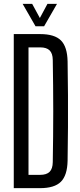

<svg xmlns="http://www.w3.org/2000/svg" viewBox="-20 -977 418 997"><path d="M51.5 0V-800H188.5Q263.5 -800 296.5 -767Q329.5 -734 331 -658Q332.5 -566 333 -483Q333.5 -400 333 -317.2Q332.5 -234.5 331 -142.5Q329.5 -66.5 296.2 -33.2Q263 0 188 0ZM128 -69H188Q222 -69 237.8 -85Q253.5 -101 254 -135Q255 -201.5 255.8 -267.8Q256.5 -334 256.5 -400.2Q256.5 -466.5 255.8 -533Q255 -599.5 254 -666Q253.5 -699.5 237.8 -715.2Q222 -731 188.5 -731H128ZM164.5 -840.5 97.5 -957H147L187 -883.5L226.5 -957H276L209 -840.5Z"/></svg>

Font: Big Shoulders Display Thin Medium
Style: Regular
Weight: 500
Version: Version 2.002